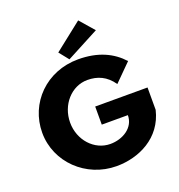

<svg xmlns="http://www.w3.org/2000/svg" viewBox="-190 -1273 1350 1445"><g transform="rotate(-20 485.5 -550.0)"><path d="M916.2 -462H497V-317H706C706 -216 608.2 -158 509.2 -158C381.5 -158 278.2 -272 278.2 -412C278.2 -555 381.5 -670 509.2 -670C589.5 -670 658.8 -641 711.5 -564L846.8 -699C767.7 -786 656.5 -840 497 -840C241.8 -840 54.8 -649 54.8 -412C54.8 -176 252.8 15 497 15C675.2 15 866.7 -74 916.2 -283ZM375 -939 436.5 -862 698.3 -1000 598.2 -1115Z"/></g></svg>

Font: Hussar
Style: BdWide
Weight: 700
Foundry: Cannot Into Space Fonts
Version: Version 2.00